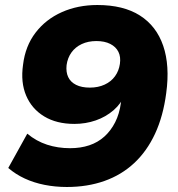

<svg xmlns="http://www.w3.org/2000/svg" viewBox="-20 -736 711 767"><path d="M247 11Q201 11 158 2.5Q115 -6 78.5 -23Q42 -40 13 -65L89 -202Q125 -172 168 -158Q211 -144 260 -144Q302 -144 336.5 -155.5Q371 -167 397 -190.5Q423 -214 440 -247.5Q457 -281 463 -325L468 -360L479 -359Q465 -323 434 -296Q403 -269 362.5 -255Q322 -241 277 -241Q206 -241 156.5 -271Q107 -301 84.5 -354Q62 -407 72 -477Q81 -552 122 -605.5Q163 -659 227 -687.5Q291 -716 369 -716Q473 -716 539 -674Q605 -632 632 -553Q659 -474 644 -364Q632 -272 599.5 -202Q567 -132 516 -84.5Q465 -37 397 -13Q329 11 247 11ZM339 -386Q372 -386 398 -398Q424 -410 439.5 -431.5Q455 -453 459 -481Q463 -509 453 -529Q443 -549 420.5 -560.5Q398 -572 365 -572Q332 -572 306.5 -560Q281 -548 265.5 -526.5Q250 -505 246 -476Q243 -448 252.5 -428Q262 -408 284 -397Q306 -386 339 -386Z"/></svg>

Font: Nunito Sans 10pt SemiExpanded Black
Style: Italic
Weight: 900
Width: 6
Italic angle: -9°
Designer: Vernon Adams
Foundry: Vernon Adams
Version: Version 3.101;gftools[0.9.27]